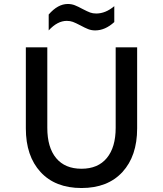

<svg xmlns="http://www.w3.org/2000/svg" viewBox="-20 -934 820 966"><path d="M110 -288V-696H218V-291Q218 -192 262.5 -138.5Q307 -85 390 -85Q473 -85 517.5 -139Q562 -193 562 -291V-696H670V-288Q670 -149 596 -68.5Q522 12 390 12Q258 12 184 -68.5Q110 -149 110 -288ZM385 -806Q360 -819 346.5 -824Q333 -829 316 -829Q269 -829 225 -781V-861Q271 -914 321 -914Q340 -914 356.5 -907.5Q373 -901 395 -889Q420 -876 433.5 -871Q447 -866 464 -866Q511 -866 555 -903V-823Q509 -781 459 -781Q440 -781 423.5 -787.5Q407 -794 385 -806Z"/></svg>

Font: Amiko SemiBold
Style: Regular
Weight: 600
Designer: Pablo Impallari, Rodrigo Fuenzalida, Andres Torresi
Foundry: Impallari Type
Version: Version 1.001; ttfautohint (v1.3)